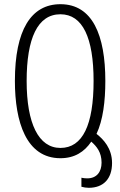

<svg xmlns="http://www.w3.org/2000/svg" viewBox="-20 -744 574 915"><path d="M403 151C473 151 514 108 514 33C514 -37 473 -80 440 -106C471 -172 482 -262 482 -358C482 -576 421 -724 268 -724C128 -724 51 -601 51 -358C51 -163 105 10 268 10C335 10 382 -20 415 -69C441 -46 464 -18 464 31C464 76 440 106 396 106C386 106 376 105 368 103V146C378 149 392 151 403 151ZM268 -39C164 -39 107 -155 107 -358C107 -561 159 -676 268 -676C374 -676 426 -564 426 -358C426 -149 374 -39 268 -39Z"/></svg>

Font: Noto Sans Georgian ExtraCondensed Light
Style: Regular
Weight: 300
Width: 2
Designer: Monotype Design Team, Akaki Razmadze
Foundry: Google LLC
Version: Version 2.005